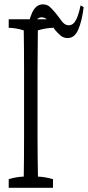

<svg xmlns="http://www.w3.org/2000/svg" viewBox="-20 -894 414 904"><path d="M229.5 -803.2Q229.5 -788.1 229.5 -763.2Q193.8 -761.7 158.2 -751Q156.7 -629.4 156.7 -561.5Q156.7 -412.1 156.7 -252.9Q156.7 -190.4 157.2 -159.4Q157.7 -128.4 158.7 -62.5Q194.3 -61 229.5 -50.3Q229.5 -35.2 229.5 -9.8Q229.5 -9.8 21 -9.8Q21 -34.7 21 -50.3Q56.6 -61.5 91.8 -62.5Q93.3 -142.6 93.3 -251Q93.3 -411.1 93.3 -560.5Q93.3 -670.4 91.8 -751Q56.2 -762.2 21 -763.2Q21 -788.1 21 -803.2Q21 -803.2 229.5 -803.2ZM303.7 -774.9Q325.7 -774.9 339.4 -803.2Q351.1 -827.6 359.4 -868.7Q359.4 -868.7 374 -860.4Q365.7 -793.5 348.1 -753.9Q331.1 -714.8 298.8 -714.8Q279.3 -714.8 265.6 -726.3Q252 -737.8 239.3 -752.9Q225.1 -772 211.4 -791Q196.3 -812.5 176.3 -812.5Q154.8 -812.5 141.1 -784.2Q129.4 -759.8 120.1 -719.2Q120.1 -719.2 105.5 -726.1Q112.8 -793.5 130.9 -833.5Q148.9 -873.5 182.1 -873.5Q201.2 -873.5 214.4 -861.8Q236.8 -841.8 269.5 -795.9Q284.7 -774.9 303.7 -774.9Z"/></svg>

Font: Scarab Serif
Style: Light
Weight: 300
Designer: John Roberts
Foundry: Scarab
Version: 1.0